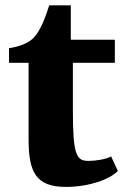

<svg xmlns="http://www.w3.org/2000/svg" viewBox="-20 -697 491 728"><path d="M88.4 -168.5C88.4 -43.9 116.7 11.7 229.5 11.7C316.9 11.7 396 -16.6 426.8 -48.8L401.4 -104C383.8 -93.3 342.8 -86.9 316.4 -86.9C270 -86.9 256.3 -106.4 256.3 -280.8V-459H415.5V-546.4H248.5V-676.8H166.5C145 -606.9 124 -568.4 103.5 -549.8C81.5 -530.3 49.8 -520 14.2 -514.2V-459H88.4Z"/></svg>

Font: Merriweather
Style: Heavy
Weight: 900
Designer: Eben Sorkin ( eben@eyebytes.com )
Foundry: Sorkin Type Co.
Version: Version 1.003